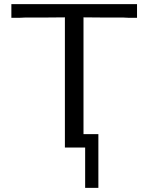

<svg xmlns="http://www.w3.org/2000/svg" viewBox="-20 -714 720 929"><path d="M35 -628V-694H643V-628H600L579 -629H501L384 -630V-65H456V195H392V0H294V-630L177 -629H99L77 -628Z"/></svg>

Font: CMU Sans Serif
Style: Medium
Weight: 500
Version: Version 0.7.0